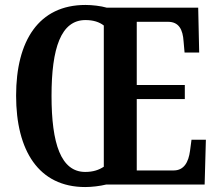

<svg xmlns="http://www.w3.org/2000/svg" viewBox="-20 -745 877 775"><path d="M324 10C350 10 384 6 408 0H806L811 -181H753L747 -136C741 -91 723 -57 681 -57H532V-345H726V-402H532V-657H658C702 -657 718 -626 721 -578L725 -533H784L780 -714H411C387 -721 352 -725 325 -725C136 -725 45 -580 45 -359C45 -137 136 10 324 10ZM324 -51C226 -51 188 -165 188 -358C188 -551 226 -664 325 -664C357 -664 381 -656 399 -642V-72C379 -59 356 -51 324 -51Z"/></svg>

Font: Noto Serif Bengali ExtraCondensed
Style: Bold
Weight: 700
Width: 2
Designer: Juan Bruce, Universal Thirst, Indian Type Foundry and the Monotype Design Team.
Foundry: Monotype Imaging Inc.
Version: Version 2.003